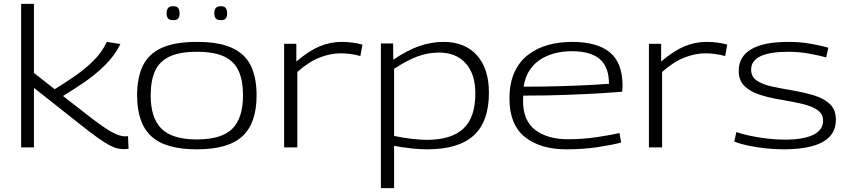

<svg xmlns="http://www.w3.org/2000/svg" viewBox="-20 -760 4369 990"><path d="M620 9Q604 9 587 5.5Q570 2 545 -11Q520 -24 481.5 -51.5Q443 -79 384 -126L155 -307V0H89V-740H155V-384L262 -300Q316 -333 368.5 -369.5Q421 -406 463.5 -448.5Q506 -491 531 -544L601 -533Q572 -474 522 -424.5Q472 -375 414 -335.5Q356 -296 305 -265L395 -195Q464 -140 507.5 -110Q551 -80 578 -68.5Q605 -57 625 -57Q631 -57 640 -58L643 7Q632 9 620 9Z M687 -268Q687 -360 716.5 -421Q746 -482 813.5 -513Q881 -544 995 -544Q1109 -544 1176.5 -513Q1244 -482 1273.5 -421Q1303 -360 1303 -268Q1303 -125 1230 -57.5Q1157 10 995 10Q833 10 760 -57.5Q687 -125 687 -268ZM757 -268Q757 -151 813 -96Q869 -41 995 -41Q1122 -41 1177.5 -96Q1233 -151 1233 -268Q1233 -343 1211 -393Q1189 -443 1137 -468Q1085 -493 995 -493Q906 -493 853.5 -468Q801 -443 779 -393Q757 -343 757 -268ZM1118 -656Q1100 -656 1092.5 -665Q1085 -674 1085 -691Q1085 -709 1092.5 -718.5Q1100 -728 1118 -728Q1137 -728 1144 -718.5Q1151 -709 1151 -691Q1151 -674 1144 -665Q1137 -656 1118 -656ZM873 -656Q854 -656 846.5 -665Q839 -674 839 -691Q839 -709 846.5 -718.5Q854 -728 873 -728Q892 -728 899 -718.5Q906 -709 906 -691Q906 -674 899 -665Q892 -656 873 -656Z M1508 -534V-443Q1573 -498 1628 -521Q1683 -544 1742 -544Q1772 -544 1800 -540Q1828 -536 1849 -530L1838 -471Q1814 -478 1787 -481.5Q1760 -485 1735 -485Q1684 -485 1628.5 -463.5Q1573 -442 1513 -389V0H1445V-534Z M1944 210V-536H2007L2008 -452Q2080 -501 2142 -522.5Q2204 -544 2267 -544Q2377 -544 2439 -475Q2501 -406 2501 -282Q2501 -133 2422.5 -61.5Q2344 10 2183 10Q2109 10 2012 -8V210ZM2181 -39Q2307 -39 2369 -96.5Q2431 -154 2431 -278Q2431 -379 2381 -434Q2331 -489 2244 -489Q2188 -489 2134 -469.5Q2080 -450 2012 -405V-59Q2062 -49 2104 -44Q2146 -39 2181 -39Z M2901 10Q2766 10 2686.5 -53.5Q2607 -117 2607 -251Q2607 -331 2632.5 -387Q2658 -443 2703 -477.5Q2748 -512 2806 -528Q2864 -544 2929 -544Q3059 -544 3124.5 -490Q3190 -436 3190 -318Q3190 -312 3189.5 -303.5Q3189 -295 3188 -287Q3157 -284 3083.5 -279.5Q3010 -275 2906 -271Q2802 -267 2678 -267Q2677 -253 2677 -240Q2677 -137 2740.5 -89.5Q2804 -42 2909 -42Q2983 -42 3054.5 -52.5Q3126 -63 3174 -74L3183 -25Q3133 -12 3059.5 -1Q2986 10 2901 10ZM2680 -313Q2788 -313 2880.5 -316Q2973 -319 3036.5 -322.5Q3100 -326 3120 -328Q3120 -414 3073 -455Q3026 -496 2926 -496Q2887 -496 2847.5 -487Q2808 -478 2773 -457.5Q2738 -437 2713 -401.5Q2688 -366 2680 -313Z M3389 -534V-443Q3454 -498 3509 -521Q3564 -544 3623 -544Q3653 -544 3681 -540Q3709 -536 3730 -530L3719 -471Q3695 -478 3668 -481.5Q3641 -485 3616 -485Q3565 -485 3509.5 -463.5Q3454 -442 3394 -389V0H3326V-534Z M3766 -30 3777 -79Q3805 -69 3847 -60Q3889 -51 3936 -45.5Q3983 -40 4026 -40Q4122 -40 4173 -64.5Q4224 -89 4224 -138Q4224 -172 4196 -192Q4168 -212 4120 -223.5Q4072 -235 4012 -245Q3950 -255 3899.5 -271Q3849 -287 3819 -316Q3789 -345 3789 -395Q3789 -467 3852.5 -505.5Q3916 -544 4045 -544Q4107 -544 4162.5 -534Q4218 -524 4251 -514L4240 -464Q4209 -473 4155 -483Q4101 -493 4045 -493Q3853 -493 3853 -401Q3853 -364 3882 -344.5Q3911 -325 3958 -314.5Q4005 -304 4060 -295Q4124 -284 4176 -268.5Q4228 -253 4259 -223.5Q4290 -194 4290 -143Q4290 -88 4257 -54.5Q4224 -21 4164 -5.5Q4104 10 4023 10Q3976 10 3928.5 5Q3881 0 3838.5 -9Q3796 -18 3766 -30Z"/></svg>

Font: Georama Extended Light
Style: Regular
Weight: 300
Width: 7
Designer: Jean-Baptiste Levee
Foundry: Production Type
Version: Version 1.000